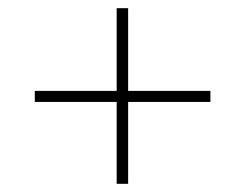

<svg xmlns="http://www.w3.org/2000/svg" viewBox="-20 -592 599 469"><path d="M265 -343V-143H293V-343H494V-370H293V-572H265V-370H65V-343Z"/></svg>

Font: Noto Serif Sinhala Thin
Style: Regular
Weight: 100
Designer: Jelle Bosma - Monotype Design Team
Foundry: Monotype Imaging Inc.
Version: Version 2.007